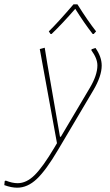

<svg xmlns="http://www.w3.org/2000/svg" viewBox="-111 -678 510 893"><path d="M362 -373Q362 -324 323 -258L159 19Q103 114 60 154.5Q17 195 -31 195Q-58 195 -91 183L-89 164L-84 162Q-54 174 -29 174Q12 174 50 136.5Q88 99 141 10L154 -12L74 -450L97 -456L109 -382L168 -42H172L306 -268Q342 -328 342 -374Q342 -406 314 -444L315 -449L333 -455Q362 -414 362 -373ZM116 -532Q158 -573 231 -658H249Q298 -580 336 -532L325 -520H320Q281 -570 239 -637Q180 -569 129 -520H124Z"/></svg>

Font: Luna Sans Thin
Style: Italic
Weight: 250
Italic angle: -7°
Designer: Juan Pablo del Peral
Foundry: Huerta Tipografica
Version: Version 2.001; ttfautohint (v1.5)